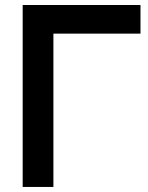

<svg xmlns="http://www.w3.org/2000/svg" viewBox="-20 -740 586 760"><path d="M191.4 0H69.8V-720.2H536.1V-606.9H191.4Z"/></svg>

Font: Vela Sans Bd
Style: Bold
Weight: 700
Designer: Principal design: Mikhail Sharanda - project Manrope.
Design modification: Ravid Balaliev
Foundry: Mikhail Sharanda
Version: Version 1.001